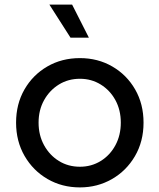

<svg xmlns="http://www.w3.org/2000/svg" viewBox="-20 -804 694 836"><path d="M328 12Q404 12 467 -24Q530 -60 567.5 -124Q605 -188 605 -270Q605 -351 568.5 -414.5Q532 -478 469 -514.5Q406 -551 328 -551Q249 -551 186 -514.5Q123 -478 86.5 -414.5Q50 -351 50 -270Q50 -189 87 -125Q124 -61 187 -24.5Q250 12 328 12ZM328 -78Q277 -78 236.5 -103Q196 -128 172 -171.5Q148 -215 148 -270Q148 -325 172 -368Q196 -411 236.5 -436Q277 -461 328 -461Q378 -461 418.5 -436Q459 -411 482.5 -368Q506 -325 506 -270Q506 -215 482.5 -171.5Q459 -128 418.5 -103Q378 -78 328 -78ZM287 -640H367L294 -784H195Z"/></svg>

Font: Plus Jakarta Sans Medium
Style: Regular
Weight: 500
Designer: Gumpita Rahayu
Foundry: Tokotype
Version: Version 2.004; ttfautohint (v1.8.3)